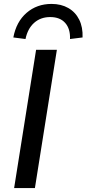

<svg xmlns="http://www.w3.org/2000/svg" viewBox="-20 -959 441 979"><path d="M52 0 164 -705H270L158 0ZM110 -760 48 -768Q63 -848 115.5 -893.5Q168 -939 243 -939Q292 -939 328.5 -918Q365 -897 384 -858.5Q403 -820 401 -768L337 -760Q339 -812 312.5 -842Q286 -872 236 -872Q187 -872 154 -842.5Q121 -813 110 -760Z"/></svg>

Font: Nunito Sans 10pt SemiBold
Style: Italic
Weight: 600
Italic angle: -9°
Designer: Vernon Adams
Foundry: Vernon Adams
Version: Version 3.101;gftools[0.9.27]